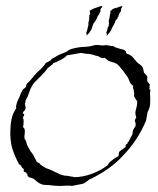

<svg xmlns="http://www.w3.org/2000/svg" viewBox="-20 -609 523 634"><path d="M179 5Q172 5 164 4.5Q156 4 148 3Q145 2 138 2Q132 2 126.5 1.5Q121 1 116 -1Q104 -6 95 -16Q92 -18 89 -19.5Q86 -21 83 -22Q77 -22 71 -28Q70 -30 71 -31Q71 -33 70 -34Q69 -36 66 -39Q65 -39 63.5 -40Q62 -41 60 -42Q56 -44 59 -47Q59 -51 57 -52Q51 -57 51 -58Q51 -58 50.5 -60Q50 -62 48 -64Q45 -64 42 -68Q39 -73 37 -78Q33 -86 32 -89L28 -98Q26 -104 23 -111.5Q20 -119 18 -129Q16 -139 15 -149.5Q14 -160 14 -171Q14 -182 15 -193.5Q16 -205 18 -215Q20 -226 24.5 -235.5Q29 -245 34 -252Q34 -254 33 -255V-258L35 -267Q36 -271 38 -275.5Q40 -280 42 -284Q44 -289 46 -293Q48 -297 49 -301L55 -313Q58 -316 60 -317Q63 -319 66 -322Q66 -330 71 -335Q74 -337 76.5 -340Q79 -343 81 -345Q88 -353 94 -360.5Q100 -368 107 -374Q114 -380 120.5 -387Q127 -394 132 -402Q134 -402 141 -406Q145 -408 146.5 -409.5Q148 -411 149 -412Q150 -415 157 -418Q164 -421 166 -423Q174 -428 182 -431Q187 -433 191 -434.5Q195 -436 199 -438Q202 -439 205 -442Q207 -443 208.5 -444Q210 -445 212 -446Q221 -449 231 -451Q241 -453 251 -454Q274 -454 293 -460Q299 -461 309 -460Q313 -459 319 -459Q325 -459 328 -460Q334 -460 336 -459Q340 -459 342 -458Q347 -458 348 -457H354Q358 -453 369 -450Q375 -448 383 -446Q391 -445 395 -440Q396 -439 396 -436Q396 -436 396 -435Q396 -434 397 -433L403 -430Q406 -430 408 -428Q417 -423 421 -417L432 -404Q434 -402 436.5 -400Q439 -398 442 -396Q448 -392 451 -387L454 -377Q454 -370 457 -367L461 -363Q461 -363 464 -360Q468 -355 466 -350Q466 -342 467 -339Q468 -338 469 -337Q470 -336 471 -335Q471 -332 475 -330Q474 -327 474 -323Q474 -318 473 -316Q474 -313 477 -312Q476 -310 476 -306Q476 -302 475 -301Q476 -295 476 -287.5Q476 -280 476 -272Q476 -254 468 -240Q467 -236 466 -232.5Q465 -229 465 -225Q464 -221 463.5 -217.5Q463 -214 462 -210Q434 -144 387 -96Q364 -71 337 -52Q310 -33 279 -18Q275 -17 272 -14Q269 -11 265 -9Q257 -2 248 -1L232 2L217 5Q214 4 209 4H200Q195 4 189.5 4.5Q184 5 179 5ZM225 -24Q253 -24 283 -35Q311 -45 335 -63L340 -71Q342 -73 344 -75Q346 -77 349 -79Q351 -81 357 -85Q360 -87 363 -89Q366 -91 368 -92H370Q373 -97 372 -100Q372 -104 374 -108Q379 -113 386 -117Q394 -122 396 -127Q394 -129 395 -129L394 -130Q396 -132 398 -133Q401 -133 401 -136Q400 -137 402 -139L406 -143Q407 -145 408 -148Q409 -151 411 -154Q416 -163 417 -165Q418 -168 418 -172Q418 -174 418.5 -176Q419 -178 420 -180Q421 -182 422 -184Q423 -186 424 -187Q427 -191 428 -195Q428 -204 426 -208Q425 -209 425 -211Q425 -213 430 -221Q427 -229 427 -237Q427 -240 429 -248Q433 -260 433 -275Q429 -279 428 -282Q427 -285 424 -288Q422 -294 423 -296Q423 -298 423 -301Q423 -304 422 -307Q422 -311 421.5 -312.5Q421 -314 421 -315Q418 -315 420 -326Q411 -330 407 -342Q403 -354 396 -362Q392 -367 388 -373Q384 -379 379 -384Q375 -390 369.5 -395Q364 -400 357 -402L347 -405Q345 -406 342 -407Q339 -408 337 -409L326 -418Q325 -418 323.5 -417.5Q322 -417 320 -417Q318 -417 312 -419Q305 -424 297 -425Q292 -427 286 -428.5Q280 -430 274 -431Q267 -431 261 -432Q255 -433 249 -434Q248 -434 246 -434Q244 -434 240 -433L223 -430Q218 -429 212 -428Q206 -427 200 -426Q196 -420 187 -415Q185 -414 181.5 -412Q178 -410 174 -408Q170 -406 165.5 -404Q161 -402 157 -401Q152 -394 149 -393Q147 -392 144.5 -389.5Q142 -387 138 -385L134 -379Q133 -377 130 -374Q121 -364 113 -356Q105 -348 98 -341Q85 -329 77 -306L72 -292L66 -280Q64 -278 64 -272Q61 -265 63 -263Q63 -260 65 -254Q63 -245 60 -243Q55 -239 56 -234Q60 -233 60 -230Q56 -222 55 -219Q58 -218 58 -210Q58 -197 56 -189Q62 -186 62 -176Q62 -169 61 -163Q60 -157 61 -152Q61 -150 63 -148Q65 -144 66 -143Q67 -139 68 -135.5Q69 -132 70 -129L78 -115Q78 -114 81 -109Q83 -107 84 -105.5Q85 -104 86 -103Q88 -99 90 -98Q90 -97 91 -95Q92 -93 93 -91Q98 -81 100 -78Q100 -74 112 -69Q110 -67 120 -61Q125 -58 127.5 -56.5Q130 -55 131 -54Q138 -52 143 -50Q148 -48 152 -46Q156 -44 161 -41.5Q166 -39 171 -37Q175 -34 180.5 -32.5Q186 -31 193 -29Q200 -29 205.5 -28Q211 -27 215 -26Q217 -26 219.5 -25.5Q222 -25 225 -24ZM266 -492Q264 -492 267 -495Q265 -496 265 -501Q266 -503 266.5 -505.5Q267 -508 268 -510L271 -523Q272 -525 272 -528Q272 -531 272 -533Q272 -536 273 -538.5Q274 -541 274 -544L275 -554Q274 -559 278 -563Q277 -569 276 -570Q276 -570 276.5 -571.5Q277 -573 277 -574Q279 -575 280.5 -576Q282 -577 284 -578Q287 -580 290 -581Q293 -582 296 -583Q299 -584 302 -585Q305 -586 307 -587L316 -589Q317 -589 317.5 -588.5Q318 -588 318 -588Q318 -587 317 -586Q316 -585 316 -583Q313 -583 313 -580Q311 -577 312 -575Q311 -573 311.5 -571.5Q312 -570 312 -570Q311 -571 309 -566L306 -559Q305 -559 303 -557Q303 -557 302.5 -556Q302 -555 302 -554Q300 -546 298 -546L297 -543L293 -537L289 -532Q289 -532 286 -524L283 -515Q282 -511 280.5 -509Q279 -507 277 -505L275 -501Q271 -496 268.5 -494Q266 -492 266 -492ZM332 -492Q330 -492 333 -495Q333 -497 331 -501Q332 -503 332.5 -505.5Q333 -508 334 -510L336 -518Q337 -520 338 -521.5Q339 -523 339 -523V-525L340 -533Q338 -541 340 -544Q342 -548 342 -554Q343 -558 343 -560Q343 -562 344 -563Q345 -567 345 -570Q342 -570 346 -574Q346 -573 351 -578Q354 -581 364 -583Q372 -585 375 -587L383 -589L384 -588Q384 -587 382 -583L380 -580Q379 -578 380 -575Q378 -570 379 -570Q378 -570 379 -570Q379 -570 379 -570Q379 -570 379 -570Q376 -570 375 -566L372 -559Q372 -559 371.5 -558.5Q371 -558 372 -557Q371 -557 371 -554Q368 -553 368 -549Q367 -546 366 -546L365 -545Q363 -543 363 -543Q360 -539 360 -537Q359 -536 359.5 -534.5Q360 -533 358 -532Q358 -531 354 -524L349 -515Q348 -512 347 -509.5Q346 -507 344 -505L341 -501Q335 -492 332 -492Z"/></svg>

Font: Estonia
Style: Regular
Weight: 400
Designer: Robert E. Leuschke
Foundry: Robert E. Leuschke
Version: Version 1.014; ttfautohint (v1.8.3)